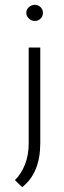

<svg xmlns="http://www.w3.org/2000/svg" viewBox="-20 -588 264 796"><path d="M72 188 42 159Q68 133 83.5 94Q99 55 99 6V-391H147V5Q147 129 72 188ZM89 -535Q89 -549 100 -558.5Q111 -568 124 -568Q138 -568 148 -558.5Q158 -549 158 -535Q158 -520 148 -510.5Q138 -501 124 -501Q111 -501 100 -511Q89 -521 89 -535Z"/></svg>

Font: Synthetic Light
Style: Regular
Weight: 300
Designer: Santiago Orozco
Foundry: Typemade
Version: Version 2.000; ttfautohint (v1.8.4.7-5d5b)